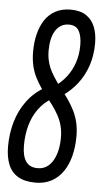

<svg xmlns="http://www.w3.org/2000/svg" viewBox="-56 -744 424 788"><g transform="rotate(5 155.5 -350.0)"><path d="M120.6 10Q76.1 10 48.4 -6.5Q20.7 -23 8.2 -54.1Q-4.3 -85.2 -4.3 -128Q-4.3 -181.3 9.6 -229.7Q23.6 -278.1 52.6 -317.3Q81.6 -356.5 124.5 -380.8L159.4 -339.5Q126.6 -320.7 104.2 -290.2Q81.9 -259.7 71.1 -221.1Q60.4 -182.5 60.4 -138Q60.4 -94.8 75.9 -72.3Q91.5 -49.9 124.1 -49.9Q145.3 -49.9 161 -60.1Q176.7 -70.2 187.3 -88.4Q197.9 -106.6 203.4 -130.5Q208.8 -154.5 208.8 -182.3Q208.8 -210 202.8 -232.3Q196.8 -254.6 186.2 -273.8Q175.6 -293.1 163 -310.5Q150.3 -327.8 136.5 -345.2Q122.7 -362.5 110.1 -380.9Q97.5 -399.3 86.9 -420.4Q76.2 -441.4 70.2 -467.5Q64.2 -493.6 64.2 -525.3Q64.2 -563.9 72.5 -597.2Q80.7 -630.6 97.4 -656Q114.1 -681.4 140.7 -695.7Q167.4 -710 203.2 -710Q242.9 -710 267.6 -693.3Q292.3 -676.7 303.5 -647.7Q314.8 -618.7 314.8 -581.1Q314.8 -531.7 300.8 -489.4Q286.7 -447 260.2 -412.9Q233.7 -378.8 196.5 -354L163.8 -391Q193.2 -411.5 213.2 -437.8Q233.2 -464.1 244 -496.8Q254.9 -529.5 254.9 -567.4Q254.9 -605.1 242.8 -626.7Q230.7 -648.2 201.6 -648.2Q182.5 -648.2 168.5 -639.6Q154.6 -631 145.4 -615.9Q136.2 -600.7 131.7 -580Q127.3 -559.3 127.3 -535.1Q127.3 -509.3 133.3 -487.2Q139.3 -465.2 149.9 -446.3Q160.5 -427.4 173.1 -409.4Q185.7 -391.4 199.5 -373.9Q213.4 -356.4 226 -337.6Q238.6 -318.8 249.2 -297.3Q259.8 -275.9 265.8 -250.5Q271.8 -225.1 271.8 -194.2Q271.8 -150 262.3 -113Q252.7 -75.9 233.8 -48.2Q214.8 -20.5 186.4 -5.3Q158 10 120.6 10Z"/></g></svg>

Font: Georama
Style: Italic
Weight: 400
Width: 2
Italic angle: -9°
Designer: Jean-Baptiste Levee
Foundry: Production Type
Version: Version 1.000